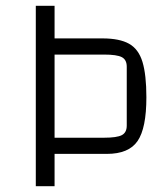

<svg xmlns="http://www.w3.org/2000/svg" viewBox="-20 -645 549 665"><path d="M335 -512Q394 -512 427 -493.5Q460 -475 473.5 -430.5Q487 -386 487 -308Q487 -201 456.5 -156.5Q426 -112 350 -112H169V0H104V-625H169V-512ZM419 -210V-414Q419 -438 402 -447Q385 -456 340 -456H169V-168H340Q385 -168 402 -177Q419 -186 419 -210Z"/></svg>

Font: Changa ExtraLight ExtraLight
Style: Regular
Weight: 250
Version: Version 3.002; ttfautohint (v1.8.2)